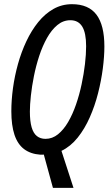

<svg xmlns="http://www.w3.org/2000/svg" viewBox="-20 -745 542 935"><path d="M237.8 169.9 193.4 7.8Q189 8.3 184.8 8.3Q180.7 8.3 176.3 8.3Q128.9 4.9 97.4 -18.8Q65.9 -42.5 50.5 -88.6Q35.2 -134.8 35.2 -203.1Q35.2 -256.8 43.2 -315.9Q51.3 -375 67.6 -433.6Q84 -492.2 108.6 -544.4Q133.3 -596.7 166 -637.2Q198.7 -677.7 240 -701.2Q281.2 -724.6 330.6 -724.6Q411.1 -724.6 449.7 -673.6Q488.3 -622.6 488.3 -518.6Q488.3 -470.2 480.7 -411.4Q473.1 -352.5 457.5 -291Q441.9 -229.5 417.2 -173.6Q392.6 -117.7 358.2 -74.7Q323.7 -31.7 279.3 -10.3L337.9 169.9ZM201.7 -68.8Q234.9 -68.8 262.5 -91.1Q290 -113.3 312 -151.1Q334 -189 350.3 -236.3Q366.7 -283.7 377.4 -334.5Q388.2 -385.3 393.8 -433.1Q399.4 -481 399.4 -520Q399.4 -585 380.4 -615.7Q361.3 -646.5 322.8 -646.5Q287.6 -646.5 259.3 -623Q231 -599.6 209 -560.3Q187 -521 171.1 -472.9Q155.3 -424.8 145.3 -374.8Q135.3 -324.7 130.4 -279.5Q125.5 -234.4 125.5 -202.1Q125.5 -154.8 134 -125.2Q142.6 -95.7 159.7 -82.3Q176.8 -68.8 201.7 -68.8Z"/></svg>

Font: Open Sans Condensed Medium
Style: Italic
Weight: 500
Width: 3
Italic angle: -12°
Designer: Monotype Design Team
Foundry: Monotype Imaging Inc.
Version: Version 3.000